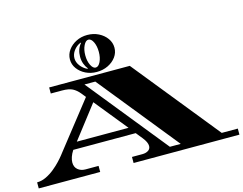

<svg xmlns="http://www.w3.org/2000/svg" viewBox="-135 -1123 1665 1316"><g transform="rotate(-15 698.0 -465.0)"><path d="M-14 0V-43Q19 -43 51 -58.5Q83 -74 110.5 -96.5Q138 -119 159 -141.5Q180 -164 192 -179.5Q204 -195 204 -195L461 -522L436 -553Q414 -580 388 -593.5Q362 -607 313 -607H234V-650H806L1296 -43H1410V0H659V-43H733Q758 -43 775 -54Q792 -65 792 -86Q792 -112 763 -148L726 -194H283Q268 -171 261 -150Q254 -129 254 -112Q254 -79 275.5 -61Q297 -43 329 -43H422V0ZM928 -43H1005L550 -607H473ZM321 -242H688L500 -474ZM578 -668Q535 -668 499.5 -685.5Q464 -703 442.5 -732.5Q421 -762 421 -798Q421 -834 442.5 -864Q464 -894 499.5 -912Q535 -930 578 -930Q622 -930 658 -912Q694 -894 715.5 -864Q737 -834 737 -798Q737 -762 715.5 -732.5Q694 -703 658 -685.5Q622 -668 578 -668ZM578 -699Q598 -699 612 -728Q626 -757 626 -798Q626 -839 612 -868Q598 -897 578 -897Q559 -897 544.5 -868Q530 -839 530 -798Q530 -757 544.5 -728Q559 -699 578 -699ZM521 -705 524 -708Q510 -725 501.5 -748Q493 -771 493 -798Q493 -852 524 -888L521 -891Q491 -878 472 -852.5Q453 -827 453 -798Q453 -770 472 -744.5Q491 -719 521 -705Z"/></g></svg>

Font: Diplomata SC
Style: Regular
Weight: 400
Designer: Eduardo Rodriguez Tunni
Foundry: Eduardo Rodriguez Tunni
Version: Version 1.002; ttfautohint (v1.8.4.7-5d5b);gftools[0.9.23]